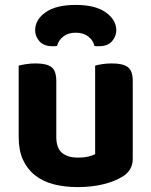

<svg xmlns="http://www.w3.org/2000/svg" viewBox="-20 -746 616 781"><path d="M520 -100Q520 -53 479 -28Q447 -8 400 3.5Q353 15 296 15Q242 15 198 3.5Q154 -8 122.5 -33Q91 -58 73.5 -96Q56 -134 56 -188V-479Q67 -482 85 -485Q103 -488 125 -488Q170 -488 189.5 -473Q209 -458 209 -416V-189Q209 -144 232 -124.5Q255 -105 297 -105Q323 -105 340.5 -109.5Q358 -114 367 -119V-479Q377 -482 395 -485Q413 -488 435 -488Q480 -488 500 -473Q520 -458 520 -416ZM288 -613Q257 -613 237.5 -597.5Q218 -582 212 -559Q207 -558 203 -558Q199 -558 194 -558Q158 -558 140.5 -578Q123 -598 123 -623Q123 -666 165.5 -696Q208 -726 288 -726Q368 -726 410.5 -695.5Q453 -665 453 -623Q453 -598 435.5 -578Q418 -558 382 -558Q377 -558 373 -558Q369 -558 364 -559Q359 -582 339 -597.5Q319 -613 288 -613Z"/></svg>

Font: Baloo Bhai 2
Style: Bold
Weight: 700
Designer: Supriya Tembe, Noopur Datye and Ek Type
Foundry: Ek Type
Version: Version 1.640;PS 1.000;hotconv 16.6.51;makeotf.lib2.5.65220;